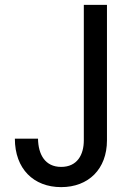

<svg xmlns="http://www.w3.org/2000/svg" viewBox="-20 -760 531 788"><path d="M324 -740V-184C324 -125 297 -75 231 -75C165 -75 137 -126 136 -191H41C41 -67 118 8 231 8C343 8 419 -66 419 -184V-740Z"/></svg>

Font: Malmofest
Style: Regular
Weight: 400
Designer: Jonny Pinhorn (Poppins), Kolossal
Version: Version 1.004;Glyphs 3.1.2 (3151)